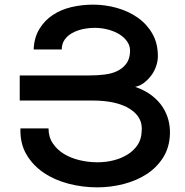

<svg xmlns="http://www.w3.org/2000/svg" viewBox="-20 -799 799 827"><path d="M562 -425Q605 -410 634 -387.5Q663 -365 680.5 -338Q698 -311 705.5 -281.5Q713 -252 712 -222Q710 -164 683 -121Q656 -78 612.5 -49.5Q569 -21 513 -6.5Q457 8 399 8Q336 8 276 -7.5Q216 -23 169 -54.5Q122 -86 94 -133.5Q66 -181 68 -246H189Q189 -209 207.5 -181.5Q226 -154 255.5 -136Q285 -118 323 -109Q361 -100 400 -100Q436 -100 469.5 -108.5Q503 -117 529.5 -133.5Q556 -150 572.5 -174.5Q589 -199 590 -232Q597 -293 540 -329.5Q483 -366 378 -366H65V-474H363Q400 -474 431.5 -478Q463 -482 486 -493.5Q509 -505 523.5 -524Q538 -543 540 -573Q542 -598 529.5 -617.5Q517 -637 495.5 -650.5Q474 -664 446 -671.5Q418 -679 389 -679Q362 -679 336.5 -673.5Q311 -668 290.5 -656.5Q270 -645 258 -627.5Q246 -610 246 -586H125Q127 -637 149.5 -674Q172 -711 207.5 -734.5Q243 -758 288 -768.5Q333 -779 381 -779Q433 -779 483 -765Q533 -751 572.5 -723.5Q612 -696 636 -654.5Q660 -613 660 -557Q660 -536 652.5 -514Q645 -492 631.5 -474Q618 -456 600.5 -442.5Q583 -429 562 -425Z"/></svg>

Font: Montserrat_am3
Style: Regular
Weight: 400
Designer: Julieta Ulanovsky
Foundry: Julieta Ulanovsky, Armenina letters added by Vahan Hovhannisyan
Version: Version 2.001